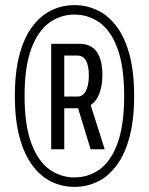

<svg xmlns="http://www.w3.org/2000/svg" viewBox="-20 -718 582 750"><path d="M271 12Q222 12 179.5 -9Q137 -30 105 -74Q73 -118 55.5 -185Q38 -252 38 -343Q38 -435 55.5 -502Q73 -569 105 -612.5Q137 -656 179.5 -677Q222 -698 271 -698Q320 -698 362.5 -677Q405 -656 437 -612.5Q469 -569 486.5 -502Q504 -435 504 -343Q504 -252 486.5 -185Q469 -118 437 -74Q405 -30 362.5 -9Q320 12 271 12ZM271 -25Q326 -25 370 -57Q414 -89 439.5 -159.5Q465 -230 465 -343Q465 -457 439.5 -527Q414 -597 370 -629Q326 -661 271 -661Q216 -661 172 -629Q128 -597 102 -527Q76 -457 76 -343Q76 -230 102 -159.5Q128 -89 172 -57Q216 -25 271 -25ZM180 -135V-547H289Q336 -547 358 -515.5Q380 -484 380 -425Q380 -385 368.5 -353.5Q357 -322 334 -308L389 -135H334L285 -295H231V-135ZM231 -341H284Q304 -341 315.5 -363Q327 -385 327 -424Q327 -461 316 -481Q305 -501 282 -501H231Z"/></svg>

Font: Archivo ExtraCondensed Light
Style: Regular
Weight: 300
Width: 2
Designer: Hector Gatti
Foundry: Omnibus-Type
Version: Version 2.001